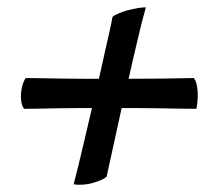

<svg xmlns="http://www.w3.org/2000/svg" viewBox="-20 -492 608 524"><path d="M181 11Q186 -8 193 -36.5Q200 -65 207 -95Q214 -125 220.5 -152.5Q227 -180 231 -197Q213 -197 189 -197Q165 -197 139 -196.5Q113 -196 88.5 -195.5Q64 -195 46 -195Q42 -199 39.5 -208Q37 -217 37 -229Q37 -241 40 -254.5Q43 -268 50 -279Q67 -279 94.5 -278.5Q122 -278 151.5 -277.5Q181 -277 208 -277Q235 -277 250 -277Q254 -295 259 -317.5Q264 -340 269 -362.5Q274 -385 279 -406.5Q284 -428 287 -446Q293 -451 305 -456Q317 -461 330.5 -464.5Q344 -468 357 -470Q370 -472 378 -472Q372 -451 365.5 -425Q359 -399 353 -372.5Q347 -346 341 -321Q335 -296 331 -277Q372 -277 421 -277.5Q470 -278 509 -279Q514 -273 516.5 -262.5Q519 -252 519.5 -240Q520 -228 519 -216Q518 -204 516 -195Q494 -195 467.5 -195.5Q441 -196 413.5 -196.5Q386 -197 359.5 -197Q333 -197 312 -197L271 -10Q266 -5 255.5 -0.5Q245 4 232.5 7.5Q220 11 206 12Q192 13 181 11Z"/></svg>

Font: Lusitana
Style: Bold Italic
Weight: 700
Designer: Ana Paula Megda
Foundry: Ana Paula Megda
Version: Version 1.000; ttfautohint (v1.1) -l 8 -r 50 -G 200 -x 14 -D